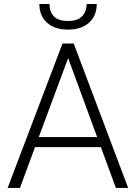

<svg xmlns="http://www.w3.org/2000/svg" viewBox="-20 -925 669 945"><path d="M476.6 -200.7H152.3L78.1 0H17.6L287.6 -710.9H342.8L610.8 0H550.3ZM170.9 -250.5H458L315.4 -639.2ZM456.1 -905.3Q456.1 -847.7 418.5 -813.5Q380.9 -779.3 314.9 -779.3Q248.5 -779.3 211.2 -813.5Q173.8 -847.7 173.8 -905.3H223.6Q223.6 -867.2 245.1 -844.5Q266.6 -821.8 314.9 -821.8Q361.8 -821.8 384 -844.7Q406.2 -867.7 406.2 -905.3Z"/></svg>

Font: Franko
Style: Light
Weight: 300
Designer: Google
Version: Version 1.200310; 2013